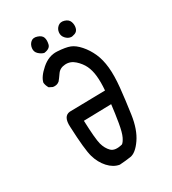

<svg xmlns="http://www.w3.org/2000/svg" viewBox="-189 -885 878 981"><g transform="rotate(-30 250.0 -394.5)"><path d="M224.6 -3.9Q189.5 -9.8 161.1 -41Q132.8 -72.3 120.1 -116.7Q107.4 -161.1 101.6 -297.9Q97.7 -362.3 138.7 -366.2L348.6 -370.1Q352.5 -418.9 348.6 -455.1Q344.7 -491.2 332 -517.6Q319.3 -543.9 294.4 -566.4Q269.5 -588.9 238.3 -586.9Q207 -585 191.4 -562.5Q175.8 -540 166 -528.3Q150.4 -514.6 127 -518.6L107.4 -528.3Q97.7 -543.9 95.7 -561.5Q101.6 -592.8 144.5 -630.4Q187.5 -668 236.3 -665Q285.2 -662.1 310.1 -652.3Q335 -642.6 360.4 -613.8Q385.7 -585 402.3 -547.9Q418.9 -510.7 423.8 -461.4Q428.7 -412.1 421.9 -344.2Q415 -276.4 403.3 -195.3Q391.6 -114.3 357.4 -64.9Q323.2 -15.6 290.5 -10.7Q257.8 -5.9 224.6 -3.9ZM285.2 -87.9Q294.9 -93.8 306.2 -116.7Q317.4 -139.6 326.2 -191.4Q335 -243.2 340.8 -293.9L177.7 -290Q181.6 -180.7 190.4 -148.4Q199.2 -116.2 219.2 -96.2Q239.3 -76.2 285.2 -87.9ZM175.8 -691.4Q160.2 -695.3 145.5 -709Q130.9 -722.7 133.3 -743.2Q135.7 -763.7 149.9 -776.4Q164.1 -789.1 187.5 -781.2Q210.9 -773.4 216.3 -757.3Q221.7 -741.2 216.3 -718.3Q210.9 -695.3 175.8 -691.4ZM333 -693.4Q317.4 -695.3 304.2 -710Q291 -724.6 293 -744.1Q294.9 -763.7 310.1 -776.4Q325.2 -789.1 347.7 -782.2Q370.1 -775.4 376.5 -757.3Q382.8 -739.3 378.4 -721.2Q374 -703.1 357.4 -697.3Q340.8 -691.4 333 -693.4Z"/></g></svg>

Font: JasonHandwriting2
Style: Regular
Weight: 400
Version: Version 1.05.10